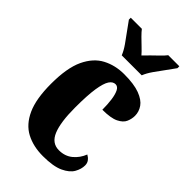

<svg xmlns="http://www.w3.org/2000/svg" viewBox="-235 -844 931 931"><g transform="rotate(45 230.5 -378.0)"><path d="M254 10Q188 10 138.5 -16Q89 -42 61.5 -102.5Q34 -163 34 -266Q34 -375 63 -436.5Q92 -498 141.5 -524Q191 -550 252 -550Q320 -550 359.5 -535Q399 -520 415.5 -496Q432 -472 432 -444Q432 -423 423 -402Q414 -381 385.5 -367Q357 -353 299 -353Q299 -389 295 -419Q291 -449 282 -467.5Q273 -486 257 -486Q239 -486 226 -466.5Q213 -447 205.5 -399.5Q198 -352 198 -267Q198 -167 219 -116Q240 -65 289 -65Q330 -65 358.5 -88.5Q387 -112 401 -148Q414 -141 422.5 -130Q431 -119 431 -103Q431 -78 416.5 -52Q402 -26 363.5 -8Q325 10 254 10ZM179 -606Q170 -629 151.5 -655.5Q133 -682 113.5 -708Q94 -734 81 -753V-766H157Q166 -754 182.5 -737.5Q199 -721 217 -704Q235 -687 247 -673Q260 -687 277.5 -704Q295 -721 312 -737.5Q329 -754 338 -766H414V-753Q401 -734 381.5 -708Q362 -682 343.5 -655.5Q325 -629 316 -606Z"/></g></svg>

Font: Noto Serif Tamil ExtraCondensed Black
Style: Italic
Weight: 900
Width: 2
Italic angle: -12°
Designer: Indian Type Foundry, Tom Grace, and the Monotype Design Team
Foundry: Monotype Imaging Inc.
Version: Version 2.003; ttfautohint (v1.8.4.7-5d5b)